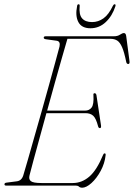

<svg xmlns="http://www.w3.org/2000/svg" viewBox="-20 -870 627 900"><path d="M336 0H9Q0.5 0 1 -6.5Q1 -13 11.5 -14L58 -20Q81 -22.5 89 -47.5Q97.5 -75 111 -122.5Q124.5 -170 141.2 -228.8Q158 -287.5 175.8 -350.2Q193.5 -413 209.8 -471.8Q226 -530.5 239 -577.8Q252 -625 259 -652Q264 -676 246 -679L195 -686Q185 -687.5 185 -693.5Q185 -700 194.5 -700H514Q531.5 -700 542.5 -707.5Q553.5 -715 561 -715Q569.5 -715 571.5 -701.5L587 -583.5Q589 -570 581 -570Q573.5 -570 571.5 -580.5Q562.5 -625 552.5 -648.2Q542.5 -671.5 529.5 -679.8Q516.5 -688 499 -688H296Q286 -654.5 270.8 -600.8Q255.5 -547 237.2 -482.2Q219 -417.5 201 -351.5H378.5Q398.5 -351.5 409.5 -366Q420.5 -380.5 418 -424Q416.5 -433 423.5 -433Q430 -433 432 -424.5L453.5 -282Q455 -270 449 -269.5Q442 -268.5 439.5 -279Q430 -315.5 416.8 -327.5Q403.5 -339.5 381 -339.5H197.5Q180.5 -277.5 164.8 -220.2Q149 -163 136.8 -118Q124.5 -73 118.5 -48.5Q113.5 -30 124.5 -21Q135.5 -12 175 -12H321Q363.5 -12 398.5 -42Q433.5 -72 463.5 -144.5Q466 -151 470.5 -151Q476.5 -151 475 -142Q471 -104 452 -69Q433 -34 408.8 -12Q384.5 10 364.5 10Q356 10 350.5 5Q345 0 336 0ZM411.5 -766.5Q440.5 -766.5 465 -784Q489.5 -801.5 509 -842.5Q512.5 -850 517.5 -850Q523.5 -850 521 -841Q506.5 -795.5 475.8 -766.5Q445 -737.5 404 -737.5Q362.5 -737.5 347.2 -766.8Q332 -796 341.5 -842Q342.5 -850 348.5 -850Q354 -850 353.5 -842.5Q349.5 -801.5 364.8 -784Q380 -766.5 411.5 -766.5Z"/></svg>

Font: Fraunces 144pt S050 Thin
Style: Italic
Weight: 100
Italic angle: -16°
Version: Version 1.000; ttfautohint (v1.8.3)